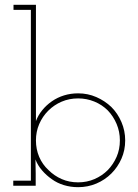

<svg xmlns="http://www.w3.org/2000/svg" viewBox="-20 -770 574 796"><path d="M35 0H128V-51Q128 -66 127.5 -80Q127 -94 127 -109Q136 -85 154 -64Q172 -43 195 -27Q217 -11 245 -2.5Q273 6 304 6Q344 6 379.5 -9Q415 -24 442 -51Q468 -77 483.5 -112Q499 -147 499 -188Q499 -228 483.5 -264Q468 -300 442 -326Q415 -352 379.5 -367.5Q344 -383 304 -383Q273 -383 245.5 -374.5Q218 -366 195 -350Q172 -334 155 -313Q138 -292 129 -268Q129 -286 129 -296Q129 -306 129 -325V-750H36V-729H108V-21H35ZM304 -362Q339 -362 371 -349Q403 -336 427 -312Q450 -288 463.5 -256Q477 -224 477 -188Q477 -151 463.5 -120Q450 -89 427 -65Q403 -41 371.5 -27.5Q340 -14 304 -14Q267 -14 236 -27.5Q205 -41 181 -65Q156 -88 142.5 -119.5Q129 -151 129 -188Q129 -224 142.5 -255.5Q156 -287 180 -311Q204 -335 235.5 -348.5Q267 -362 304 -362Z"/></svg>

Font: Josefin Slab Thin ExtraLight
Style: Regular
Weight: 250
Version: Version 2.000